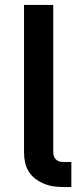

<svg xmlns="http://www.w3.org/2000/svg" viewBox="-20 -755 340 775"><path d="M240 0Q219 0 199 -2.5Q179 -5 160 -12.5Q141 -20 124.5 -32Q108 -44 97 -61Q86 -78 81.5 -98Q77 -118 77 -139V-735H195V-139Q195 -130 198.5 -122Q202 -114 208.5 -109Q215 -104 223 -102.5Q231 -101 240 -101H268V0Z"/></svg>

Font: Iosevka Aile
Style: Bold
Weight: 700
Designer: Belleve Invis
Foundry: Belleve Invis
Version: Version 28.0.1; ttfautohint (v1.8.4)